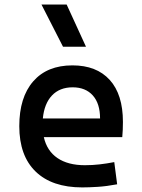

<svg xmlns="http://www.w3.org/2000/svg" viewBox="-20 -815 626 845"><path d="M341.8 9.8Q209 9.8 137 -59.8Q64.9 -129.4 64.9 -259.8Q64.9 -386.7 126.2 -457Q187.5 -527.3 298.8 -527.3Q404.8 -527.3 462.9 -463.4Q521 -399.4 521 -278.3Q521 -242.7 518.1 -211.4H172.9Q186.5 -150.9 232.9 -119.4Q279.3 -87.9 353.5 -87.9Q386.7 -87.9 418.5 -91.6Q450.2 -95.2 482.9 -101.6L495.6 -3.9Q448.7 4.9 410.2 7.3Q371.6 9.8 341.8 9.8ZM299.8 -430.7Q242.7 -430.7 208.7 -394.8Q174.8 -358.9 168.5 -293.5H420.4Q420.4 -359.4 388.4 -395Q356.4 -430.7 299.8 -430.7ZM257.3 -609.4 162.6 -794.9H273.4L358.4 -609.4Z"/></svg>

Font: Caskaydia Cove Medium
Style: Regular
Weight: 500
Monospace: yes
Designer: Aaron Bell
Foundry: Saja Typeworks
Version: Version 4.300; ttfautohint (v1.8.3)